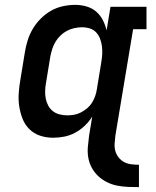

<svg xmlns="http://www.w3.org/2000/svg" viewBox="-20 -558 640 789"><path d="M551 211Q528 211 505 210Q482 209 460 204.5Q438 200 418.5 190Q399 180 383.5 165.5Q368 151 357.5 132Q347 113 343 91Q339 69 341 46Q343 23 346 0L359 -79Q346 -58 328 -41Q310 -24 288.5 -12.5Q267 -1 244 3.5Q221 8 198 8Q170 8 144.5 -0.5Q119 -9 100.5 -27.5Q82 -46 72.5 -70.5Q63 -95 59 -121.5Q55 -148 57 -176Q59 -204 64 -232L82 -342Q86 -367 93.5 -391.5Q101 -416 114.5 -439Q128 -462 147.5 -481.5Q167 -501 190 -514Q213 -527 238.5 -532.5Q264 -538 289 -538Q313 -538 335.5 -531.5Q358 -525 375 -510.5Q392 -496 402.5 -475.5Q413 -455 418 -433L434 -530H582V-438H527L454 0Q452 16 451 32Q450 48 454 62.5Q458 77 467.5 89Q477 101 490 108Q503 115 519 117Q535 119 551 119ZM256 -84Q271 -84 285 -86.5Q299 -89 312.5 -96Q326 -103 338 -113Q350 -123 358 -136Q366 -149 371 -163Q376 -177 378 -191L396 -301Q399 -318 400 -334.5Q401 -351 399 -367Q397 -383 391.5 -398Q386 -413 375.5 -424.5Q365 -436 349.5 -441Q334 -446 317 -446Q302 -446 286 -442.5Q270 -439 255.5 -431.5Q241 -424 229 -412.5Q217 -401 208.5 -387Q200 -373 195 -357.5Q190 -342 187 -327L169 -217Q166 -201 165.5 -184.5Q165 -168 168 -153Q171 -138 178 -124.5Q185 -111 197 -101.5Q209 -92 224.5 -88Q240 -84 256 -84Q256 -84 256 -84Q256 -84 256 -84Z"/></svg>

Font: Iosevka Slab SmBdExObl
Style: Regular
Weight: 600
Width: 7
Italic angle: -9°
Monospace: yes
Designer: Belleve Invis
Foundry: Belleve Invis
Version: Version 11.1.0; ttfautohint (v1.8.3)